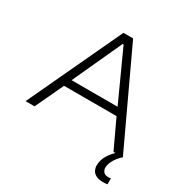

<svg xmlns="http://www.w3.org/2000/svg" viewBox="-196 -855 1188 1222"><g transform="rotate(30 398.0 -244.0)"><path d="M41 0 363 -688H434L756 0H687L590 -207H204L107 0ZM228 -262H566L401 -624H394ZM726 200Q692 200 672.5 189.5Q653 179 645 162Q637 145 637 127Q637 89 658 53.5Q679 18 713 -10L756 0Q742 11 727 29.5Q712 48 702 70Q692 92 692 114Q692 129 702.5 142.5Q713 156 739 156Q743 156 746.5 155.5Q750 155 757 154V198Q749 199 741.5 199.5Q734 200 726 200Z"/></g></svg>

Font: Saira Expanded Light
Style: Regular
Weight: 300
Width: 7
Designer: Hector Gatti with collaboration of the Omnibus-Type team
Foundry: Omnibus-Type
Version: Version 1.101